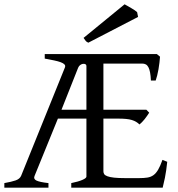

<svg xmlns="http://www.w3.org/2000/svg" viewBox="-20 -864 819 884"><path d="M377.9 -560.5Q377.9 -565.9 373.3 -568.4Q368.7 -570.8 362.3 -570.1Q356 -569.3 349.6 -564.9Q343.3 -560.5 339.8 -552.2L263.2 -358.9H377.9ZM750 -119.1Q745.6 -76.7 739.3 -45.4Q732.9 -14.2 729 0H308.1V-21Q341.3 -27.8 359.6 -35.9Q377.9 -43.9 377.9 -50.8V-317.9H246.6L139.2 -54.2Q132.8 -40 147.9 -32.7Q163.1 -25.4 203.1 -21V0H0V-21Q33.2 -26.9 52 -33.4Q70.8 -40 77.1 -54.2L278.8 -553.2Q282.2 -561.5 277.1 -567.1Q272 -572.8 259.8 -577.4Q247.6 -582 228.8 -585.9Q210 -589.8 186 -594.2V-615.2H702.1L716.8 -603Q715.8 -590.3 714.1 -575.2Q712.4 -560.1 709.7 -544.9Q707 -529.8 703.6 -516.1Q700.2 -502.4 696.8 -493.2H674.8Q673.8 -515.6 670.9 -530.8Q668 -545.9 663.1 -554.9Q658.2 -564 651.1 -567.6Q644 -571.3 634.8 -571.3H456.1V-358.9H653.8L667 -345.2Q662.6 -338.4 657.2 -330.6Q651.9 -322.8 645.8 -315.2Q639.6 -307.6 633.5 -301.3Q627.4 -294.9 622.1 -291Q614.7 -298.3 606.4 -303.2Q598.1 -308.1 586.9 -311.5Q575.7 -314.9 560.5 -316.4Q545.4 -317.9 524.9 -317.9H456.1V-75.2Q456.1 -67.9 459.7 -62.3Q463.4 -56.6 474.4 -52.5Q485.4 -48.3 505.1 -46.1Q524.9 -43.9 557.1 -43.9H620.1Q642.6 -43.9 658.4 -46.4Q674.3 -48.8 686.3 -57.4Q698.2 -65.9 708 -82.5Q717.8 -99.1 728 -127.9ZM386.7 -667.5Q378.4 -670.9 374.8 -675.5Q371.1 -680.2 364.7 -689.5L553.7 -844.2Q558.6 -841.3 566.9 -836.7Q575.2 -832 584 -826.9Q592.8 -821.8 600.1 -816.9Q607.4 -812 611.3 -808.1L615.7 -786.1Z"/></svg>

Font: Gentium Plus
Style: Regular
Weight: 400
Designer: J. Victor Gaultney, Annie Olsen, Iska Routamaa
Foundry: SIL International
Version: Version 1.510